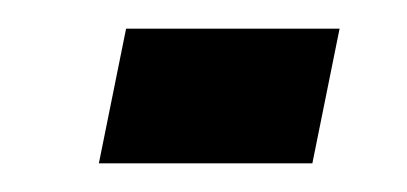

<svg xmlns="http://www.w3.org/2000/svg" viewBox="-20 -352 284 134"><path d="M49 -238 68 -332H217L198 -238Z"/></svg>

Font: Saira Ultra Condensed
Style: Bold Italic
Weight: 700
Width: 1
Italic angle: -12°
Designer: Hector Gatti with collaboration of the Omnibus-Type team
Foundry: Omnibus-Type
Version: Version 1.001; ttfautohint (v1.8)